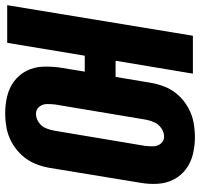

<svg xmlns="http://www.w3.org/2000/svg" viewBox="-36 -748 791 760"><g transform="rotate(90 360.0 -367.5)"><path d="M427 8Q457 8 486.5 2.5Q516 -3 544 -18.5Q572 -34 593.5 -57.5Q615 -81 627 -109.5Q639 -138 644 -168L703 -527Q709 -561 707 -595.5Q705 -630 690 -659Q675 -688 649 -707.5Q623 -727 590 -735Q557 -743 523 -743Q493 -743 463.5 -737.5Q434 -732 406 -716.5Q378 -701 356.5 -677.5Q335 -654 323.5 -625.5Q312 -597 307 -567L284 -429H220L271 -735H121L0 0H149L200 -307H263L247 -209Q242 -174 243.5 -140Q245 -106 260 -76.5Q275 -47 301 -27.5Q327 -8 360 0Q393 8 427 8ZM430 -114Q413 -114 402.5 -126.5Q392 -139 391.5 -155.5Q391 -172 393 -189L453 -548Q456 -565 463.5 -582Q471 -599 487 -610Q503 -621 520 -621Q537 -621 547.5 -608.5Q558 -596 558.5 -579.5Q559 -563 557 -546L497 -188Q494 -170 487 -153Q480 -136 464 -125Q448 -114 430 -114Z"/></g></svg>

Font: Iosevka Sparkle Heavy
Style: Italic
Weight: 900
Italic angle: -9°
Designer: Belleve Invis
Foundry: Belleve Invis
Version: Version 4.5.0; ttfautohint (v1.8.3)